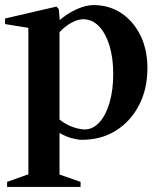

<svg xmlns="http://www.w3.org/2000/svg" viewBox="-37 -537 643 758"><path d="M286 15Q270 15 246 8.5Q222 2 198 -12V152L281 181V201H-9V181L75 151V-427L-17 -442V-464L186 -511L195 -501L199 -458Q229 -484 265.5 -500.5Q302 -517 332 -517Q394 -517 442 -485Q490 -453 517.5 -397Q545 -341 545 -268Q545 -185 511.5 -121Q478 -57 420 -21Q362 15 286 15ZM292 -461Q270 -461 244.5 -447Q219 -433 198 -410V-65Q225 -44 252 -35Q279 -26 297 -26Q330 -26 355.5 -54Q381 -82 395.5 -131.5Q410 -181 410 -245Q410 -309 395 -357.5Q380 -406 353.5 -433.5Q327 -461 292 -461Z"/></svg>

Font: Wittgenstein Semibold
Style: Regular
Weight: 600
Designer: Jörg Drees
Foundry: Jörg Drees
Version: Version 1.303; ttfautohint (v1.8.4.7-5d5b)